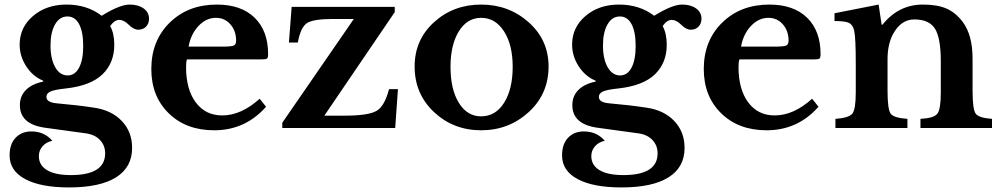

<svg xmlns="http://www.w3.org/2000/svg" viewBox="-20 -560 4373 840"><path d="M228 -108Q320 -100 391 -89Q468 -78 513 -30.5Q558 17 558 87Q558 172 487.5 216Q417 260 282 260Q158 260 90 223.5Q22 187 22 120Q22 70 48.5 42.5Q75 15 117 15Q174 15 209 56Q183 61 166.5 79.5Q150 98 150 123Q150 163 186 184.5Q222 206 290 206Q440 206 440 111Q440 76 417 52Q394 28 353 23L178 -1Q67 -16 67 -100Q67 -140 93.5 -166.5Q120 -193 169 -203V-207Q124 -225 95 -269.5Q66 -314 66 -365Q66 -440 124.5 -490Q183 -540 271 -540Q361 -540 425 -491Q504 -540 547 -540Q585 -540 608.5 -523Q632 -506 632 -478Q632 -457 619 -443.5Q606 -430 585 -430Q565 -430 543.5 -451.5Q522 -473 502 -473Q481 -473 462 -446Q480 -414 480 -364Q480 -285 428.5 -235Q377 -185 268 -173Q220 -168 201.5 -160Q183 -152 183 -136Q183 -112 228 -108ZM276 -230Q308 -230 326 -264Q344 -298 344 -359Q344 -421 326 -454.5Q308 -488 275 -488Q241 -488 221 -453.5Q201 -419 201 -361Q201 -302 221.5 -266Q242 -230 276 -230Z M1116 -128 1144 -93Q1053 10 917 10Q794 10 718 -64.5Q642 -139 642 -258Q642 -382 722.5 -461Q803 -540 929 -540Q1035 -540 1094 -482.5Q1153 -425 1153 -323Q1153 -307 1148 -303.5Q1143 -300 1120 -300H798Q794 -291 794 -267Q794 -169 836.5 -112Q879 -55 952 -55Q1035 -55 1116 -128ZM805 -356H950Q991 -356 1002 -360.5Q1013 -365 1013 -382Q1013 -425 988 -453.5Q963 -482 925 -482Q882 -482 848.5 -446.5Q815 -411 805 -356Z M1721 -170 1709 0H1215V-23L1528 -477H1436Q1350 -477 1322.5 -458.5Q1295 -440 1283 -374H1244L1256 -530H1707V-507L1399 -54H1487Q1592 -54 1627.5 -75Q1663 -96 1682 -170Z M2380 -269Q2380 -149 2293 -69.5Q2206 10 2085 10Q1964 10 1879 -69.5Q1794 -149 1794 -269Q1794 -386 1879 -463Q1964 -540 2085 -540Q2206 -540 2293 -462.5Q2380 -385 2380 -269ZM2085 -482Q2024 -482 1987.5 -423Q1951 -364 1951 -268Q1951 -169 1987.5 -110Q2024 -51 2085 -51Q2148 -51 2185.5 -110.5Q2223 -170 2223 -268Q2223 -364 2185 -423Q2147 -482 2085 -482Z M2645 -108Q2737 -100 2808 -89Q2885 -78 2930 -30.5Q2975 17 2975 87Q2975 172 2904.5 216Q2834 260 2699 260Q2575 260 2507 223.5Q2439 187 2439 120Q2439 70 2465.5 42.5Q2492 15 2534 15Q2591 15 2626 56Q2600 61 2583.5 79.5Q2567 98 2567 123Q2567 163 2603 184.5Q2639 206 2707 206Q2857 206 2857 111Q2857 76 2834 52Q2811 28 2770 23L2595 -1Q2484 -16 2484 -100Q2484 -140 2510.5 -166.5Q2537 -193 2586 -203V-207Q2541 -225 2512 -269.5Q2483 -314 2483 -365Q2483 -440 2541.5 -490Q2600 -540 2688 -540Q2778 -540 2842 -491Q2921 -540 2964 -540Q3002 -540 3025.5 -523Q3049 -506 3049 -478Q3049 -457 3036 -443.5Q3023 -430 3002 -430Q2982 -430 2960.5 -451.5Q2939 -473 2919 -473Q2898 -473 2879 -446Q2897 -414 2897 -364Q2897 -285 2845.5 -235Q2794 -185 2685 -173Q2637 -168 2618.5 -160Q2600 -152 2600 -136Q2600 -112 2645 -108ZM2693 -230Q2725 -230 2743 -264Q2761 -298 2761 -359Q2761 -421 2743 -454.5Q2725 -488 2692 -488Q2658 -488 2638 -453.5Q2618 -419 2618 -361Q2618 -302 2638.5 -266Q2659 -230 2693 -230Z M3533 -128 3561 -93Q3470 10 3334 10Q3211 10 3135 -64.5Q3059 -139 3059 -258Q3059 -382 3139.5 -461Q3220 -540 3346 -540Q3452 -540 3511 -482.5Q3570 -425 3570 -323Q3570 -307 3565 -303.5Q3560 -300 3537 -300H3215Q3211 -291 3211 -267Q3211 -169 3253.5 -112Q3296 -55 3369 -55Q3452 -55 3533 -128ZM3222 -356H3367Q3408 -356 3419 -360.5Q3430 -365 3430 -382Q3430 -425 3405 -453.5Q3380 -482 3342 -482Q3299 -482 3265.5 -446.5Q3232 -411 3222 -356Z M3863 -301V-163Q3863 -82 3876.5 -63Q3890 -44 3950 -40V0H3635V-40Q3694 -44 3709 -63Q3724 -82 3724 -156V-281Q3724 -396 3717 -426Q3711 -452 3694 -460Q3677 -468 3631 -468V-502L3824 -540L3837 -452H3841Q3911 -540 4018 -540Q4081 -540 4121 -522.5Q4161 -505 4192 -464Q4235 -406 4235 -304V-163Q4235 -82 4248.5 -63Q4262 -44 4320 -40V0H4007V-40Q4066 -43 4081 -62.5Q4096 -82 4096 -156V-292Q4096 -394 4070.5 -434.5Q4045 -475 3980 -475Q3920 -475 3885 -407Q3863 -363 3863 -301Z"/></svg>

Font: Libre Baskerville
Style: Bold
Weight: 700
Designer: Pablo Impallari, Rodrigo Fuenzalida
Foundry: Pablo Impallari, Rodrigo Fuenzalida
Version: Version 1.000